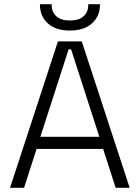

<svg xmlns="http://www.w3.org/2000/svg" viewBox="-20 -898 668 918"><path d="M95 0H28L257 -700H371L600 0H533L473 -186H155ZM308 -662 173 -244H455L320 -662ZM314 -752Q246 -752 208.5 -786.5Q171 -821 171 -875V-878H227V-875Q227 -841 249 -820.5Q271 -800 314 -800Q358 -800 380 -820.5Q402 -841 402 -875V-878H458V-875Q458 -821 420 -786.5Q382 -752 314 -752Z"/></svg>

Font: Space Grotesk Variable Light
Style: Regular
Weight: 300
Designer: Florian Karsten
Foundry: Florian Karsten
Version: Version 2.000